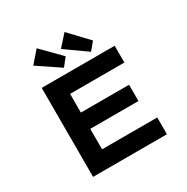

<svg xmlns="http://www.w3.org/2000/svg" viewBox="-208 -1130 1273 1308"><g transform="rotate(-30 428.5 -476.0)"><path d="M151 0V-700H725V-568H298V-132H732V0ZM229 -293V-421H677V-293ZM565 -745 397 -864 476 -952 615 -805ZM351 -743 177 -860 256 -951 400 -805Z"/></g></svg>

Font: Lexend Peta SemiBold
Style: Regular
Weight: 600
Designer: Bonnie Shaver-Troup, Thomas Jockin
Foundry: Lexend
Version: Version 1.007